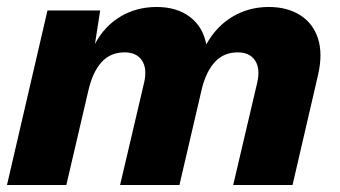

<svg xmlns="http://www.w3.org/2000/svg" viewBox="-20 -530 973 550"><path d="M0 0 116 -500H267L252 -404Q279 -455 325 -482.5Q371 -510 429 -510Q486 -510 523.5 -482Q561 -454 571 -403Q600 -455 646.5 -482.5Q693 -510 750 -510Q803 -510 840 -486.5Q877 -463 891 -419.5Q905 -376 891 -315L818 0H648L717 -294Q726 -334 710.5 -357Q695 -380 661 -380Q622 -380 597 -354Q572 -328 559 -279L494 0H324L393 -294Q402 -334 386.5 -357Q371 -380 337 -380Q296 -380 270.5 -351.5Q245 -323 233 -270L170 0Z"/></svg>

Font: Work Sans
Style: Bold Italic
Weight: 700
Italic angle: -13°
Designer: Wei Huang
Foundry: Wei Huang
Version: Version 2.010; ttfautohint (v1.8.3)